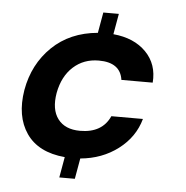

<svg xmlns="http://www.w3.org/2000/svg" viewBox="-50 -652 764 788"><g transform="rotate(5 331.5 -258.0)"><path d="M544 -182Q523 -106 457 -56Q391 -6 302 2L287 87H223L238 2Q128 -8 79.5 -78.5Q31 -149 49 -258Q68 -366 141.5 -437Q215 -508 329 -518L344 -603H408L393 -518Q479 -510 528 -460Q577 -410 571 -334H442Q432 -405 343 -405Q281 -405 238 -366Q195 -327 182 -258Q170 -189 199.5 -150Q229 -111 291 -111Q382 -111 414 -182Z"/></g></svg>

Font: Poppins SemiBold
Style: Italic
Weight: 600
Italic angle: -10°
Designer: Ninad Kale (Devanagari), Jonny Pinhorn (Latin)
Foundry: Indian Type Foundry
Version: Version 3.200;PS 1.000;hotconv 16.6.54;makeotf.lib2.5.65590